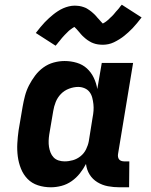

<svg xmlns="http://www.w3.org/2000/svg" viewBox="-20 -787 640 815"><path d="M196 8Q167 8 141 -0.5Q115 -9 97 -27.5Q79 -46 69 -71Q59 -96 55.5 -123Q52 -150 53.5 -178Q55 -206 59 -234L76 -334Q80 -357 86 -380Q92 -403 103 -424.5Q114 -446 129 -466Q144 -486 164 -500.5Q184 -515 207.5 -521.5Q231 -528 254 -528Q281 -528 306 -520.5Q331 -513 349 -496.5Q367 -480 378 -457Q389 -434 393 -409L412 -520H545L481 -133Q480 -127 481 -121Q482 -115 485.5 -110.5Q489 -106 495 -104Q501 -102 507 -102H529L528 8H488Q462 8 438 3.5Q414 -1 393.5 -13.5Q373 -26 360.5 -46Q348 -66 345 -91Q334 -70 319 -51Q304 -32 284 -18Q264 -4 241 2Q218 8 196 8ZM254 -102Q272 -102 289.5 -107Q307 -112 322 -124Q337 -136 345.5 -153.5Q354 -171 357 -188L373 -288Q376 -303 377 -317Q378 -331 376.5 -345Q375 -359 371.5 -372.5Q368 -386 360 -396.5Q352 -407 339 -412.5Q326 -418 312 -418Q293 -418 273 -410.5Q253 -403 238.5 -388Q224 -373 216.5 -354Q209 -335 206 -316L189 -216Q187 -203 186.5 -189.5Q186 -176 188 -163.5Q190 -151 194.5 -139.5Q199 -128 207.5 -119Q216 -110 228.5 -106Q241 -102 254 -102ZM216 -593 132 -647Q142 -660 151.5 -671.5Q161 -683 170 -692.5Q179 -702 188 -710Q197 -718 205.5 -725Q214 -732 225.5 -739.5Q237 -747 248.5 -752Q260 -757 272.5 -760Q285 -763 297 -763Q302 -763 307 -762.5Q312 -762 317 -761.5Q322 -761 326.5 -759.5Q331 -758 336 -756.5Q341 -755 345 -753Q349 -751 352.5 -748.5Q356 -746 360 -743.5Q364 -741 368 -737.5Q372 -734 375.5 -731Q379 -728 382.5 -724.5Q386 -721 388.5 -718Q391 -715 393.5 -712Q396 -709 400.5 -704.5Q405 -700 407.5 -696.5Q410 -693 413.5 -690Q417 -687 417 -686Q417 -685 416.5 -685Q416 -685 415 -685H414Q414 -686 418 -688Q422 -690 425 -692Q428 -694 432 -697Q436 -700 437.5 -701.5Q439 -703 441 -704.5Q443 -706 444.5 -708Q446 -710 448.5 -712Q451 -714 453.5 -716.5Q456 -719 458.5 -721.5Q461 -724 463.5 -727Q466 -730 468 -732.5Q470 -735 473 -738.5Q476 -742 479 -745Q482 -748 485 -752Q488 -756 490.5 -759.5Q493 -763 497 -767L581 -713Q571 -700 561.5 -688.5Q552 -677 543 -667.5Q534 -658 525 -650Q516 -642 507.5 -635Q499 -628 487 -620.5Q475 -613 463.5 -607.5Q452 -602 440 -599.5Q428 -597 416 -597Q411 -597 406 -597.5Q401 -598 396 -598.5Q391 -599 386 -600.5Q381 -602 376.5 -603.5Q372 -605 368 -607Q364 -609 360 -611.5Q356 -614 352 -616.5Q348 -619 344 -622.5Q340 -626 336.5 -629Q333 -632 329.5 -635.5Q326 -639 323.5 -642Q321 -645 318.5 -648Q316 -651 312 -655.5Q308 -660 305 -663.5Q302 -667 298.5 -670Q295 -673 295 -674Q295 -675 295.5 -675Q296 -675 297 -675H298Q298 -674 294.5 -672Q291 -670 288 -668Q285 -666 281 -663Q277 -660 275 -658.5Q273 -657 271.5 -655.5Q270 -654 268 -652Q266 -650 264 -648Q262 -646 259.5 -643.5Q257 -641 254.5 -638.5Q252 -636 249.5 -633Q247 -630 244.5 -627.5Q242 -625 239.5 -621.5Q237 -618 234 -614.5Q231 -611 228 -607.5Q225 -604 222.5 -600.5Q220 -597 216 -593Z"/></svg>

Font: Iosevka HT Extrabold Extended
Style: Italic
Weight: 800
Width: 7
Italic angle: -9°
Monospace: yes
Designer: Belleve Invis
Foundry: Belleve Invis
Version: Version 32.3.0; ttfautohint (v1.8.4)